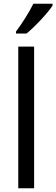

<svg xmlns="http://www.w3.org/2000/svg" viewBox="-20 -1010 302 1030"><path d="M262 -980V-990H159C137 -945 99 -885 66 -841V-830H122C167 -866 237 -941 262 -980ZM163 0V-760H78V0Z"/></svg>

Font: Noto Sans Arabic SemCond
Style: Regular
Weight: 400
Width: 4
Designer: Monotype Design Team, Nadine Chahine, Nizar Qandah and Khaled Hosny
Foundry: Monotype Imaging Inc.
Version: Version 2.012